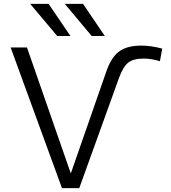

<svg xmlns="http://www.w3.org/2000/svg" viewBox="-20 -977 887 997"><path d="M277.3 -790 136.7 -957H232.4L345.7 -790ZM456.1 -790 316.4 -957H411.1L524.4 -790ZM726.6 -672.9Q672.9 -672.9 646.5 -652.3Q620.1 -631.8 598.6 -574.2L391.6 0H301.8L35.2 -730.5H120.1L346.7 -79.1H348.6L529.3 -597.7Q554.7 -675.8 596.2 -708Q637.7 -740.2 713.9 -740.2Q764.6 -740.2 822.3 -724.6L810.5 -659.2Q765.6 -672.9 726.6 -672.9Z"/></svg>

Font: Gen Shin Gothic Normal
Style: Regular
Weight: 300
Designer: [Source Han Sans]
Ryoko NISHIZUKA  (kana & ideographs); Paul D. Hunt (Latin, Greek & Cyrillic); Wenlong ZHANG  (bopomofo
Version: Version 1.002.20150607